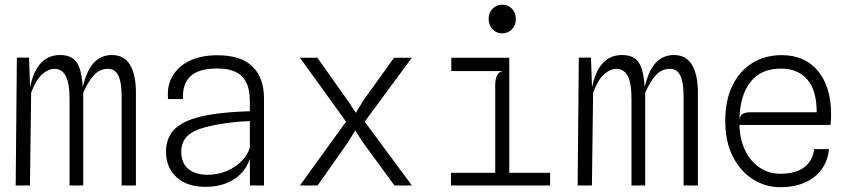

<svg xmlns="http://www.w3.org/2000/svg" viewBox="-20 -792 3640 820"><path d="M47 0 52 -546H104L108.5 -419Q119 -474.5 144 -509.5Q178 -557 236 -557Q267.5 -557 287.5 -545.2Q307.5 -533.5 319 -503Q329.5 -473.5 333.5 -421.5Q348.5 -483.5 374 -516Q406.5 -557 458 -557Q510 -557 535.2 -515.2Q560.5 -473.5 560.5 -396.5V0H499.5V-379Q499.5 -440 485.5 -469Q471.5 -498 441 -498Q405.5 -498 380.5 -470.2Q355.5 -442.5 335.5 -395.5V0H277V-368.5Q277 -437 260.8 -467.5Q244.5 -498 213 -498Q187 -498 160.8 -475.5Q134.5 -453 113 -396.5L108 0Z M858.5 6Q778.5 6 733.8 -35.2Q689 -76.5 689 -144.5Q689 -206 729 -243.5Q769 -281 857.5 -298.5Q879.5 -303 905.8 -306.5Q932 -310 966.5 -312.8Q1001 -315.5 1047 -317V-359Q1047 -433 1013.2 -466.2Q979.5 -499.5 907.5 -499.5Q828 -499.5 792.8 -465.5Q757.5 -431.5 762 -369H698Q692 -422.5 715.5 -464.8Q739 -507 788 -531.5Q837 -556 908 -556Q1009.5 -556 1058.5 -507.8Q1107.5 -459.5 1107.5 -371.5V0H1047.5L1047 -113.5Q1035 -76.5 1008.5 -49.8Q982 -23 944 -8.5Q906 6 858.5 6ZM866 -45.5Q910 -45.5 947.8 -61.5Q985.5 -77.5 1012 -104Q1038.5 -130.5 1047 -162V-275Q1010 -273.5 978 -270Q946 -266.5 919.2 -262Q892.5 -257.5 872 -252.5Q806 -237 780 -210.8Q754 -184.5 754 -144Q754 -97 783.2 -71.5Q812.5 -46 866 -45.5Z M1261 0 1458 -272.5 1261 -545.5H1335.5L1466 -361L1500 -310L1530 -360.5L1663 -545.5H1739L1537.5 -272.5L1739 0H1664.5L1530 -184L1497 -234.5L1465.5 -183.5L1336.5 0Z M1906 0V-54H2095V-427.5Q2095 -456.5 2103.5 -471.2Q2112 -486 2127.5 -488.5H1907.5V-545.5H2155V-54H2329.5V0ZM2125 -649.5Q2100.5 -649.5 2083.8 -666.8Q2067 -684 2067 -711Q2067 -738 2083.8 -755Q2100.5 -772 2125 -772Q2149.5 -772 2166.2 -755Q2183 -738 2183 -711Q2183 -684 2166.2 -666.8Q2149.5 -649.5 2125 -649.5Z M2447 0 2452 -546H2504L2508.5 -419Q2519 -474.5 2544 -509.5Q2578 -557 2636 -557Q2667.5 -557 2687.5 -545.2Q2707.5 -533.5 2719 -503Q2729.5 -473.5 2733.5 -421.5Q2748.5 -483.5 2774 -516Q2806.5 -557 2858 -557Q2910 -557 2935.2 -515.2Q2960.5 -473.5 2960.5 -396.5V0H2899.5V-379Q2899.5 -440 2885.5 -469Q2871.5 -498 2841 -498Q2805.5 -498 2780.5 -470.2Q2755.5 -442.5 2735.5 -395.5V0H2677V-368.5Q2677 -437 2660.8 -467.5Q2644.5 -498 2613 -498Q2587 -498 2560.8 -475.5Q2534.5 -453 2513 -396.5L2508 0Z M3312 7.5Q3251 7.5 3197.5 -25.2Q3144 -58 3110.8 -121.5Q3077.5 -185 3077.5 -276.5Q3077.5 -363.5 3108 -426.2Q3138.5 -489 3193 -522.8Q3247.5 -556.5 3319 -556.5Q3417.5 -556.5 3473.5 -488.8Q3529.5 -421 3529.5 -303Q3529.5 -288.5 3528.5 -276.5L3527 -258.5H3138Q3140 -194 3163.5 -147.2Q3187 -100.5 3225.8 -75.2Q3264.5 -50 3312 -50Q3379.5 -50 3415.5 -78.2Q3451.5 -106.5 3457 -155H3520.5Q3516 -106.5 3489.8 -69.8Q3463.5 -33 3418.2 -12.8Q3373 7.5 3312 7.5ZM3138 -281.5Q3142 -301 3154 -306.8Q3166 -312.5 3184 -312.5H3468Q3468 -406 3427.8 -452.5Q3387.5 -499 3315.5 -499Q3229.5 -499 3184.8 -441.5Q3140 -384 3138 -281.5Z"/></svg>

Font: Spline Sans Mono Light
Style: Regular
Weight: 300
Monospace: yes
Version: Version 1.004